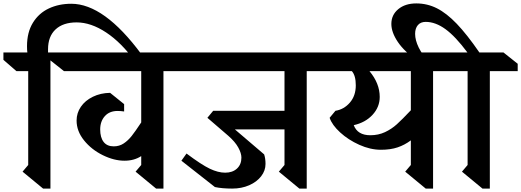

<svg xmlns="http://www.w3.org/2000/svg" viewBox="-32 -1093 3048 1123"><path d="M795 -776 756 -736Q678 -844 589 -903Q500 -962 416 -962Q337 -962 293 -921Q249 -880 249 -805V-786H263V10H220L100 -89L133 -128V-677H64L-12 -743V-786H128Q126 -799 126 -823Q126 -904 160.5 -960Q195 -1016 253.5 -1043.5Q312 -1071 385 -1071Q577 -1071 795 -776Z M1087 -677H924V10H881L761 -89L794 -128V-180Q753 -153 696 -153Q635 -153 569 -185.5Q503 -218 459.5 -272Q416 -326 416 -388Q416 -432 441 -468.5Q466 -505 511 -527Q556 -549 612 -550L694 -484V-441Q674 -444 656 -444Q608 -444 581 -413.5Q554 -383 554 -336Q554 -289 574 -263Q594 -237 633 -237Q666 -237 691.5 -254Q717 -271 738 -297.5Q759 -324 794 -377V-677H342L259 -743V-786H1004L1087 -720Z M1762 -677V10H1719L1599 -89L1632 -128V-336H1342L1513 -190Q1521 -166 1521 -134Q1521 -95 1495.5 -62Q1470 -29 1425.5 -9.5Q1381 10 1326 10Q1267 10 1225 1L1029 -153L1059 -195Q1147 -129 1195.5 -106Q1244 -83 1285 -83Q1328 -83 1354 -107Q1380 -131 1380 -171Q1380 -197 1361.5 -230.5Q1343 -264 1303 -299L1181 -404L1215 -445H1632V-677H1003L920 -743V-786H1842L1925 -720V-677Z M2664 -677H2501V10H2458L2338 -89L2371 -128V-272Q2335 -245 2293.5 -231Q2252 -217 2196 -217Q2134 -217 2069.5 -246Q2005 -275 1957.5 -318.5Q1910 -362 1896 -404L1930 -445Q1980 -453 2014.5 -493Q2049 -533 2049 -594Q2049 -651 2026 -677H1834L1751 -743V-786H2581L2664 -720ZM2129 -677Q2189 -605 2189 -526Q2189 -467 2147 -421.5Q2105 -376 2037 -361Q2059 -302 2134 -302Q2181 -302 2219.5 -320Q2258 -338 2289 -366Q2320 -394 2371 -448V-677Z M2833 -677V10H2790L2670 -89L2703 -128V-677H2641L2558 -743V-786H2702Q2632 -880 2573.5 -922.5Q2515 -965 2458 -965Q2428 -965 2412 -946Q2396 -927 2396 -895Q2396 -858 2417 -815Q2438 -772 2476 -736H2412Q2333 -791 2295 -847.5Q2257 -904 2257 -953Q2257 -1006 2297.5 -1039.5Q2338 -1073 2403 -1073Q2467 -1073 2523.5 -1044.5Q2580 -1016 2639.5 -954Q2699 -892 2772 -786H2913L2996 -720V-677Z"/></svg>

Font: InknutAntiqua
Style: Medium
Weight: 500
Designer: Claus Eggers Srensen
Foundry: Claus Eggers Srensen
Version: Version 1.000; ttfautohint (v1.2) -l 7 -r 28 -G 50 -x 13 -D 